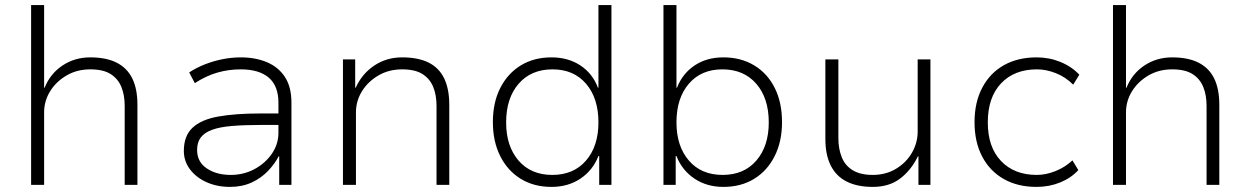

<svg xmlns="http://www.w3.org/2000/svg" viewBox="-20 -725 4903 753"><path d="M102 0V-705H153V-381H155Q177 -436 225 -468Q273 -500 334 -500Q397 -500 438 -479Q479 -458 499 -417Q519 -376 519 -314V0H469V-310Q469 -352 456 -384Q443 -416 414 -434.5Q385 -453 334 -453Q282 -453 241 -429Q200 -405 176.5 -367Q153 -329 153 -284V0Z M882 8Q831 8 790 -10.5Q749 -29 725 -61Q701 -93 701 -133Q701 -192 735 -224Q769 -256 836 -268Q903 -280 1002 -280H1084V-235H1004Q938 -235 890 -231Q842 -227 812 -216Q782 -205 767.5 -186Q753 -167 753 -137Q753 -90 791 -64.5Q829 -39 885 -39Q936 -39 978.5 -62Q1021 -85 1046.5 -122.5Q1072 -160 1072 -204V-322Q1072 -388 1034 -420.5Q996 -453 924 -453Q877 -453 833 -440.5Q789 -428 744 -399L722 -441Q751 -460 784.5 -473Q818 -486 853.5 -493Q889 -500 924 -500Q982 -500 1027 -481Q1072 -462 1097.5 -423Q1123 -384 1123 -322V0H1075V-112H1073Q1058 -83 1031.5 -55Q1005 -27 967.5 -9.5Q930 8 882 8Z M1325 0V-492H1373V-381H1375Q1400 -436 1448 -468Q1496 -500 1557 -500Q1620 -500 1661 -479.5Q1702 -459 1722 -417.5Q1742 -376 1742 -314V0H1692V-310Q1692 -352 1679 -384Q1666 -416 1637 -434.5Q1608 -453 1557 -453Q1505 -453 1464 -429Q1423 -405 1399.5 -367Q1376 -329 1376 -284V0Z M2143 8Q2074 8 2022.5 -23.5Q1971 -55 1942 -112.5Q1913 -170 1913 -246Q1913 -323 1942 -380Q1971 -437 2022.5 -468.5Q2074 -500 2143 -500Q2208 -500 2256 -468.5Q2304 -437 2325 -381H2327V-705H2378V0H2330V-113H2327Q2305 -57 2256.5 -24.5Q2208 8 2143 8ZM2146 -39Q2230 -39 2278.5 -95.5Q2327 -152 2327 -245Q2327 -340 2278.5 -396.5Q2230 -453 2147 -453Q2063 -453 2014 -396.5Q1965 -340 1965 -245Q1965 -152 2013.5 -95.5Q2062 -39 2146 -39Z M2817 8Q2752 8 2703.5 -24.5Q2655 -57 2633 -113H2630V0H2582V-705H2633V-381H2635Q2657 -437 2704.5 -468.5Q2752 -500 2817 -500Q2886 -500 2938 -468.5Q2990 -437 3018.5 -380Q3047 -323 3047 -246Q3047 -170 3018 -112.5Q2989 -55 2937.5 -23.5Q2886 8 2817 8ZM2814 -39Q2898 -39 2946.5 -95.5Q2995 -152 2995 -245Q2995 -340 2946 -396.5Q2897 -453 2813 -453Q2730 -453 2681.5 -396.5Q2633 -340 2633 -245Q2633 -152 2681.5 -95.5Q2730 -39 2814 -39Z M3403 8Q3342 8 3300.5 -13Q3259 -34 3238 -76Q3217 -118 3217 -179V-492H3268V-183Q3268 -142 3281 -109Q3294 -76 3324 -57.5Q3354 -39 3403 -39Q3454 -39 3494 -63Q3534 -87 3556.5 -126Q3579 -165 3579 -209V-492H3629V0H3582V-112H3580Q3553 -57 3510 -24.5Q3467 8 3403 8Z M4045 8Q3971 8 3916.5 -23Q3862 -54 3832 -111Q3802 -168 3802 -246Q3802 -324 3832.5 -381.5Q3863 -439 3917.5 -469.5Q3972 -500 4046 -500Q4095 -500 4139 -482Q4183 -464 4213 -432L4189 -393Q4159 -423 4121 -438Q4083 -453 4047 -453Q3958 -453 3906 -398Q3854 -343 3854 -245Q3854 -148 3906 -93.5Q3958 -39 4046 -39Q4082 -39 4119.5 -54Q4157 -69 4186 -96L4209 -58Q4181 -27 4138 -9.5Q4095 8 4045 8Z M4345 0V-705H4396V-381H4398Q4420 -436 4468 -468Q4516 -500 4577 -500Q4640 -500 4681 -479Q4722 -458 4742 -417Q4762 -376 4762 -314V0H4712V-310Q4712 -352 4699 -384Q4686 -416 4657 -434.5Q4628 -453 4577 -453Q4525 -453 4484 -429Q4443 -405 4419.5 -367Q4396 -329 4396 -284V0Z"/></svg>

Font: Nunito Sans 7pt ExtraLight
Style: Regular
Weight: 250
Designer: Vernon Adams
Foundry: Vernon Adams
Version: Version 3.101;gftools[0.9.27]